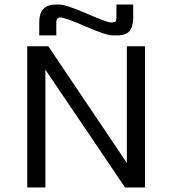

<svg xmlns="http://www.w3.org/2000/svg" viewBox="-20 -826 759 846"><path d="M539 -622H619V0H531L180 -519V0H100V-622H193L539 -108ZM245 -749Q228 -749 228 -726V-670H153V-729Q153 -806 226 -806H240Q271 -806 361.5 -766.5Q452 -727 468.5 -727Q485 -727 489 -731.5Q493 -736 493 -751V-806H567V-747Q567 -709 551 -689.5Q535 -670 496 -670H478Q447 -670 357 -709.5Q267 -749 245 -749Z"/></svg>

Font: Sarpanch
Style: Regular
Weight: 400
Designer: Manushi Parikh (Devanagari and Latin), Jyotish Sonowal (Devanagari)
Foundry: Indian Type Foundry
Version: Version 2.004;PS 1.0;hotconv 1.0.78;makeotf.lib2.5.61930; tt